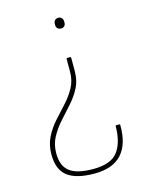

<svg xmlns="http://www.w3.org/2000/svg" viewBox="-105 -558 637 813"><g transform="rotate(-15 213.5 -151.5)"><path d="M236 -316Q239 -316 239 -312V-254Q239 -212 222 -180Q205 -148 180.5 -121Q156 -94 131.5 -66.5Q107 -39 90 -8Q73 23 73 63Q73 118 105 142.5Q137 167 208 167Q287 167 316.5 126.5Q346 86 346 16Q346 13 349 13H363Q365 13 365.5 13.5Q366 14 366 17Q367 100 328 143.5Q289 187 208 187Q129 187 90.5 158Q52 129 52 62Q52 20 68.5 -13Q85 -46 110 -74Q135 -102 160 -129Q185 -156 202 -187Q219 -218 219 -257V-312Q219 -316 223 -316ZM230 -490Q239 -490 244.5 -484Q250 -478 250 -469V-463Q250 -454 244.5 -448.5Q239 -443 230 -443Q221 -443 215 -448.5Q209 -454 209 -463V-469Q209 -478 214.5 -484Q220 -490 230 -490Z"/></g></svg>

Font: Sofia Sans Semi Condensed Thin
Style: Regular
Weight: 250
Version: Version 4.100